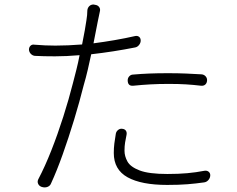

<svg xmlns="http://www.w3.org/2000/svg" viewBox="-20 -803 1040 842"><path d="M540 -451Q540 -461 547 -468.5Q554 -476 564 -476Q598 -479 634 -480.5Q670 -482 717 -482Q761 -482 795.5 -480.5Q830 -479 864 -477Q875 -476 882 -468Q889 -460 888 -449Q887 -438 880 -432Q873 -426 862 -427Q828 -431 796 -433Q764 -435 720 -435Q677 -435 640 -433Q603 -431 564 -427Q540 -425 540 -451ZM517 -238Q527 -237 532 -230Q537 -223 535 -212Q531 -193 528.5 -177.5Q526 -162 526 -142Q526 -118 539 -94.5Q552 -71 592.5 -55.5Q633 -40 714 -40Q763 -40 801.5 -43.5Q840 -47 876 -54Q888 -56 895.5 -49.5Q903 -43 902 -32Q901 -21 893 -12.5Q885 -4 874 -3Q839 2 802 5Q765 8 713 8Q600 8 539.5 -25.5Q479 -59 479 -132Q479 -154 481.5 -174Q484 -194 488 -217Q490 -227 498.5 -233.5Q507 -240 517 -238ZM223 -603Q277 -603 340 -608Q354 -678 359 -714Q363 -738 363 -757Q364 -769 372 -776.5Q380 -784 392 -783L396 -782Q408 -781 414.5 -772.5Q421 -764 418 -753Q416 -742 413.5 -731.5Q411 -721 409 -710L390 -613Q436 -619 482.5 -627Q529 -635 573 -645Q583 -647 590 -641.5Q597 -636 597 -625Q597 -615 590 -606Q583 -597 573 -595Q477 -576 380 -565Q373 -532 365 -497.5Q357 -463 347 -429Q329 -357 305 -278Q281 -199 255 -126Q229 -53 204 1Q200 12 188.5 16.5Q177 21 164 17L161 16Q151 12 147 2.5Q143 -7 148 -17Q177 -72 205 -143Q233 -214 257.5 -291Q282 -368 300 -439Q307 -466 315 -497.5Q323 -529 329 -561Q271 -556 221 -556Q195 -556 174 -556.5Q153 -557 133 -558Q123 -559 115.5 -566.5Q108 -574 107 -585Q107 -596 114 -602.5Q121 -609 131 -607Q155 -605 178 -604Q201 -603 223 -603Z"/></svg>

Font: Chiron GoRound TC L
Style: Regular
Weight: 300
Designer: Ryoko NISHIZUKA 西塚涼子 (kana, bopomofo & ideographs); Paul D. Hunt (Latin, Greek & Cyrillic); Sandoll Communications 산돌커뮤니
Foundry: Adobe
Version: Version 1.000;hotconv 1.1.1;makeotfexe 2.6.0